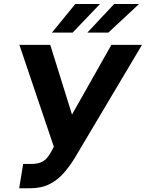

<svg xmlns="http://www.w3.org/2000/svg" viewBox="-20 -958 750 987"><path d="M78.6 9.8 99.1 -115.2H138.7Q168 -115.2 187.3 -122.3Q206.5 -129.4 219.7 -144Q232.9 -158.7 244.1 -179.7L256.8 -203.6L79.6 -727.5H238.3L350.1 -369.1L552.7 -727.5H710L362.3 -142.6Q337.4 -102.5 306.9 -67.6Q276.4 -32.7 234.6 -11.5Q192.9 9.8 132.8 9.8ZM429.2 -790.5 566.9 -937.5H694.8L537.1 -790.5ZM247.1 -790.5 367.2 -937.5H494.1L353.5 -790.5Z"/></svg>

Font: Inter Tight
Style: Bold Italic
Weight: 700
Italic angle: -9.39999°
Designer: Rasmus Andersson
Foundry: rsms
Version: Version 3.004